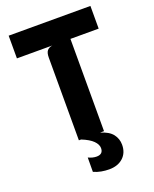

<svg xmlns="http://www.w3.org/2000/svg" viewBox="-171 -822 914 1141"><g transform="rotate(-20 286.0 -251.5)"><path d="M207 0V-523Q207 -553 218 -566.5Q229 -580 251.5 -583.5H27.5V-727H544.5V-583.5H366V0ZM318 224Q294 224 269 219.5Q244 215 221 204.5L221.5 114Q248.5 127 273.5 127Q315 127 315 88.5Q315 65 292.2 42.2Q269.5 19.5 221 0H340.5Q394 15.5 416.8 45Q439.5 74.5 439.5 112Q439.5 163.5 406.2 193.8Q373 224 318 224Z"/></g></svg>

Font: Spline Sans
Style: Bold
Weight: 700
Designer: Eben Sorkin, Mirko Velimirovic
Foundry: Sorkin Type
Version: Version 1.000; ttfautohint (v1.8.3)